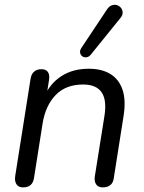

<svg xmlns="http://www.w3.org/2000/svg" viewBox="-20 -786 608 812"><path d="M77.4 6.5Q58.5 6.5 49.7 -6.7Q41 -19.8 44.4 -42.1L109.3 -453Q112.7 -473.4 124.6 -483.4Q136.5 -493.3 155.9 -493.3Q173.8 -493.3 182.3 -481.9Q190.8 -470.4 187.4 -448.1L174.2 -364.5L166.5 -376.2Q191.5 -432.9 239.8 -464.1Q288.2 -495.3 355.4 -495.3Q409.4 -495.3 445.9 -473.6Q482.4 -451.8 497.9 -407.4Q513.4 -362.9 502.4 -294.1L461.2 -32.7Q458.8 -13.4 446.9 -3.5Q435 6.5 414.6 6.5Q395.7 6.5 386.7 -6.1Q377.8 -18.7 381.2 -41.1L421.4 -293.7Q432.6 -361.9 410 -395.2Q387.5 -428.6 331.4 -428.6Q258.1 -428.6 215.2 -383.9Q172.3 -339.2 160.1 -263.5L123.9 -33.8Q118.1 6.5 77.4 6.5ZM364.3 -555.3Q356 -545 346 -543.8Q336 -542.5 328.4 -547.6Q320.9 -552.8 318.9 -562.5Q316.9 -572.3 324.3 -583.5L432 -745.3Q441.3 -759.6 452.8 -763.5Q464.3 -767.5 474.5 -764.3Q484.8 -761.2 491.7 -752.6Q498.5 -744.1 498.7 -732.8Q499 -721.5 489.2 -709.8Z"/></svg>

Font: Nunito ExtraLight
Style: Italic
Weight: 200
Italic angle: -9°
Designer: Vernon Adams
Foundry: Vernon Adams
Version: Version 3.602